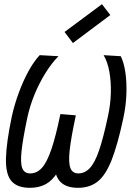

<svg xmlns="http://www.w3.org/2000/svg" viewBox="-20 -885 640 919"><path d="M353 14Q293 14 265 -19Q237 -52 239 -129Q241 -206 269 -339L343 -333Q320 -226 313.5 -166Q307 -106 317 -80.5Q327 -55 355 -55Q386 -55 410 -80.5Q434 -106 454.5 -166Q475 -226 497 -330Q509 -385 510.5 -439.5Q512 -494 503.5 -541.5Q495 -589 476 -621L558 -616Q573 -586 580 -539Q587 -492 585 -435Q583 -378 570 -318Q543 -192 514.5 -119.5Q486 -47 448 -16.5Q410 14 353 14ZM123 14Q63 14 35 -18Q7 -50 8.5 -125.5Q10 -201 37 -330Q50 -387 70.5 -442.5Q91 -498 116.5 -544.5Q142 -591 170 -621L260 -616Q228 -584 198 -536Q168 -488 145 -432Q122 -376 110 -318Q89 -218 83 -160.5Q77 -103 87 -79Q97 -55 125 -55Q157 -55 181 -82Q205 -109 226 -170.5Q247 -232 269 -339L343 -333Q322 -233 301 -166Q280 -99 255 -59.5Q230 -20 198 -3Q166 14 123 14ZM329 -679 289 -732 468 -865 508 -813Z"/></svg>

Font: Victor Mono
Style: Italic
Weight: 400
Italic angle: -12°
Monospace: yes
Designer: Rune Bjørnerås
Version: Version 1.561;gftools[0.9.30]